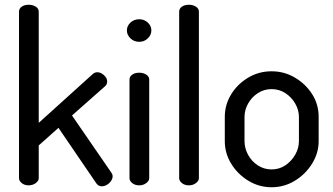

<svg xmlns="http://www.w3.org/2000/svg" viewBox="-20 -780 1402 808"><path d="M100 0Q83 0 71.5 -9.5Q60 -19 60 -30V-731Q60 -744 71.5 -752Q83 -760 100 -760Q118 -760 130.5 -752Q143 -744 143 -731V-263L371 -469Q380 -476 389 -476Q399 -476 408.5 -470.5Q418 -465 424.5 -456Q431 -447 431 -437Q431 -432 429 -426.5Q427 -421 422 -417L283 -294L449 -53Q454 -46 454 -38Q454 -28 447 -18Q440 -8 429.5 -2Q419 4 408 4Q394 4 385 -9L226 -242L143 -168V-30Q143 -19 130.5 -9.5Q118 0 100 0Z M566 0Q548 0 536.5 -9.5Q525 -19 525 -30V-445Q525 -458 536.5 -466Q548 -474 566 -474Q583 -474 595.5 -466Q608 -458 608 -445V-30Q608 -19 595.5 -9.5Q583 0 566 0ZM566 -604Q544 -604 529 -618.5Q514 -633 514 -652Q514 -671 529 -685Q544 -699 566 -699Q587 -699 602 -685Q617 -671 617 -652Q617 -633 602 -618.5Q587 -604 566 -604Z M775 0Q757 0 745.5 -9.5Q734 -19 734 -30V-731Q734 -744 745.5 -752Q757 -760 775 -760Q792 -760 804.5 -752Q817 -744 817 -731V-30Q817 -19 804.5 -9.5Q792 0 775 0Z M1123 8Q1070 8 1025 -19.5Q980 -47 953 -91Q926 -135 926 -186V-288Q926 -339 952.5 -382.5Q979 -426 1024 -453Q1069 -480 1123 -480Q1176 -480 1221 -453.5Q1266 -427 1293.5 -384Q1321 -341 1321 -288V-186Q1321 -136 1293.5 -91.5Q1266 -47 1221 -19.5Q1176 8 1123 8ZM1123 -67Q1155 -67 1180.5 -84Q1206 -101 1222 -128.5Q1238 -156 1238 -186V-288Q1238 -317 1222.5 -344Q1207 -371 1181 -388Q1155 -405 1123 -405Q1091 -405 1065 -388Q1039 -371 1024 -344Q1009 -317 1009 -288V-186Q1009 -156 1024 -128.5Q1039 -101 1065 -84Q1091 -67 1123 -67Z"/></svg>

Font: Dosis ExtraLight Medium
Style: Regular
Weight: 500
Version: Version 3.001; ttfautohint (v1.8.2)